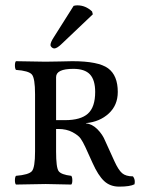

<svg xmlns="http://www.w3.org/2000/svg" viewBox="-20 -692 546 722"><path d="M256.8 -669.9Q262.7 -671.9 271 -671.9Q301.8 -671.9 326.2 -648.9L329.1 -638.2L213.9 -528.8Q194.8 -509.8 184.1 -509.8Q179.2 -509.8 174.6 -513.9Q169.9 -518.1 169.9 -522.9Q169.9 -532.7 181.6 -550.8ZM337.9 -346.2Q337.9 -391.1 318.4 -412.1Q298.8 -433.1 255.9 -433.1Q190.9 -433.1 190.9 -401.9V-240.2H225.1Q283.2 -240.2 310.5 -264.6Q337.9 -289.1 337.9 -346.2ZM190.9 -122.1Q190.9 -62 200.4 -48.6Q210 -35.2 248 -30.8Q252 -25.9 252 -13.9Q252 -2 248 2Q162.1 0 151.9 0Q124 0 40 2Q36.1 -2 36.1 -13.9Q36.1 -25.9 40 -30.8Q87.9 -34.7 99.9 -48.3Q111.8 -62 111.8 -122.1V-337.9Q111.8 -397.9 99.9 -411.9Q87.9 -425.8 40 -429.2Q36.1 -434.1 36.1 -446Q36.1 -458 40 -461.9Q126 -460 150.9 -460Q171.9 -460 206.5 -460.9Q241.2 -461.9 252 -461.9Q350.1 -461.9 386.5 -435.1Q422.9 -408.2 422.9 -346.2Q422.9 -296.4 388.9 -265.1Q355 -233.9 303.2 -229V-228Q326.2 -226.1 346.2 -206.1Q366.2 -186 376 -161.1L410.2 -85.9Q425.3 -52.7 439.2 -40.8Q453.1 -28.8 480 -28.8Q489.7 -16.6 485.8 1Q468.8 9.8 428.2 9.8Q394 9.8 371.6 -11.2Q349.1 -32.2 328.1 -79.1L300.8 -139.2Q292 -158.2 283.4 -170.7Q274.9 -183.1 252.4 -195.1Q230 -207 199.2 -207H190.9Z"/></svg>

Font: Linux Libertine Capitals
Style: Small Caps
Weight: 400
Designer: Philipp H. Poll
Foundry: Philipp H. Poll
Version: Version 5.1.3